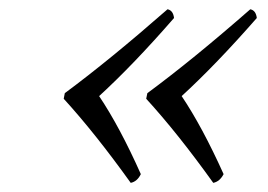

<svg xmlns="http://www.w3.org/2000/svg" viewBox="-20 -424 583 418"><path d="M195.8 -214.8Q270.5 -283.2 358.9 -384.8Q356.9 -401.4 344.7 -403.8Q218.8 -293.5 121.1 -221.2L118.7 -209Q186.5 -134.8 264.6 -25.9Q278.8 -28.8 286.6 -44.9Q240.7 -147.9 195.8 -214.8ZM375.5 -214.8Q450.2 -283.2 539.1 -384.8Q537.1 -401.4 524.9 -403.8Q398.9 -293.5 300.8 -221.2L298.3 -209Q366.2 -134.8 444.3 -25.9Q458.5 -28.8 466.8 -44.9Q420.4 -147.9 375.5 -214.8Z"/></svg>

Font: Linux Libertine Display Slanted O
Style: Slanted
Weight: 400
Designer: Philipp H. Poll
Foundry: Philipp H. Poll
Version: Version 5.0.9